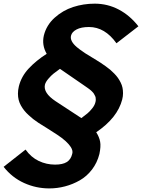

<svg xmlns="http://www.w3.org/2000/svg" viewBox="-40 -839 784 1060"><path d="M486.8 -274.9Q488.8 -281.7 488.8 -288.3Q488.8 -294.9 488 -300Q487.3 -305.2 483.9 -311.3Q480.5 -317.4 478.5 -321.3Q476.6 -325.2 470.7 -331.1Q464.8 -336.9 462.4 -339.4Q460 -341.8 452.4 -347.4Q444.8 -353 442.6 -354.5Q440.4 -356 432.1 -361.8Q423.8 -367.7 422.9 -368.2L291 -459Q268.1 -442.4 255.4 -432.4Q242.7 -422.4 227.3 -404.5Q211.9 -386.7 208 -371.1Q198.2 -326.2 266.1 -280.8L409.2 -187Q430.2 -202.6 442.9 -213.1Q455.6 -223.6 469.5 -241.2Q483.4 -258.8 486.8 -274.9ZM634.8 -290Q608.9 -188.5 491.2 -108.9Q508.3 -82 512.9 -56.4Q517.6 -30.8 508.8 11.2Q496.6 59.6 467.8 97.2Q439 134.8 400.4 156.7Q361.8 178.7 319.1 189.9Q276.4 201.2 231.9 201.2Q158.7 201.2 92.5 171.1Q26.4 141.1 -20 82L101.1 -13.2Q131.3 29.3 173.8 49.6Q216.3 69.8 264.2 69.8Q305.7 69.8 328.6 55.7Q351.6 41.5 358.9 9.8Q363.8 -6.3 351.1 -26.9Q330.1 -59.6 275.9 -95.2Q256.3 -108.4 218.8 -131.8Q181.2 -155.3 171.9 -161.1Q155.8 -171.9 143.3 -181.6Q130.9 -191.4 117.2 -204.1Q103.5 -216.8 93.8 -229Q84 -241.2 75.4 -256.6Q66.9 -272 63 -287.6Q59.1 -303.2 59.1 -322.3Q59.1 -341.3 64 -361.8Q77.6 -417 118.4 -460.7Q159.2 -504.4 217.8 -542Q189.9 -589.8 202.1 -643.1Q216.3 -700.2 261.5 -741Q306.6 -781.7 363.8 -800.3Q420.9 -818.8 482.9 -818.8Q553.7 -818.8 615.5 -786.4Q677.2 -753.9 724.1 -693.8L603 -600.1Q539.1 -689.9 451.2 -689.9Q408.2 -689.9 382.6 -676.3Q356.9 -662.6 352.1 -642.1Q344.7 -612.8 383.8 -579.1Q397 -567.4 432.1 -543.9Q435.5 -541.5 491.2 -507.8Q506.3 -498.5 517.3 -491.2Q528.3 -483.9 543.2 -473.4Q558.1 -462.9 568.6 -453.9Q579.1 -444.8 591.1 -432.6Q603 -420.4 611.1 -408.9Q619.1 -397.5 626.2 -383.3Q633.3 -369.1 636.2 -355Q639.2 -340.8 639.2 -324.2Q639.2 -307.6 634.8 -290Z"/></svg>

Font: Sinkin Sans 600 SemiBold Italic
Style: Regular
Weight: 600
Italic angle: -112°
Designer: Keith Bates
Foundry: K-Type
Version: Sinkin Sans (version 1.0)  by Keith Bates   •   © 2014   www